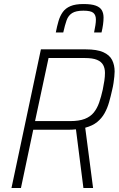

<svg xmlns="http://www.w3.org/2000/svg" viewBox="-20 -933 590 953"><path d="M37 0 183 -688H406Q461 -688 492.5 -674Q524 -660 536.5 -635Q549 -610 549 -578Q549 -568 547.5 -553Q546 -538 543.5 -521Q541 -504 537 -488Q530 -456 521.5 -426Q513 -396 499 -371Q485 -346 462.5 -327.5Q440 -309 403 -299L442 0H394L357 -291Q348 -290 338 -289.5Q328 -289 318 -289H145L84 0ZM154 -332H329Q373 -332 401 -343Q429 -354 445.5 -374.5Q462 -395 472 -423.5Q482 -452 490 -488Q495 -512 498 -532.5Q501 -553 501 -571Q501 -594 492 -610.5Q483 -627 461.5 -636Q440 -645 401 -645H221ZM257 -772Q263 -803 270.5 -828.5Q278 -854 291.5 -873Q305 -892 329.5 -902.5Q354 -913 394 -913Q434 -913 455.5 -905Q477 -897 485.5 -882Q494 -867 494 -846Q494 -830 491.5 -811.5Q489 -793 484 -772H447Q451 -792 453.5 -807.5Q456 -823 456 -836Q456 -858 443.5 -869Q431 -880 394 -880Q357 -880 338 -868Q319 -856 310.5 -832Q302 -808 294 -772Z"/></svg>

Font: Saira SemiCondensed ExtraLight
Style: Italic
Weight: 250
Width: 4
Italic angle: -12°
Designer: Hector Gatti with collaboration of the Omnibus-Type team
Foundry: Omnibus-Type
Version: Version 1.101